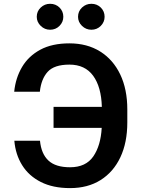

<svg xmlns="http://www.w3.org/2000/svg" viewBox="-20 -961 730 991"><path d="M341.6 9.9Q253.2 9.9 191.1 -21.5Q128.9 -52.9 94.5 -108.1Q60 -163.4 54 -234.7H186.4Q192.8 -167.3 229.8 -132.5Q266.7 -97.7 341.6 -97.7Q422.9 -97.7 461.5 -153.6Q500 -209.5 505 -301.1H256.4V-409.4H505.7Q502.8 -512.4 460.8 -570Q418.7 -627.5 338.4 -627.5Q259.9 -627.5 226.2 -590.4Q192.5 -553.3 185.7 -487.6H53.3Q60.4 -558.6 93.8 -615.1Q127.1 -671.5 188 -704.4Q248.9 -737.2 338.4 -737.2Q429.7 -737.2 496.8 -695.3Q563.9 -653.4 600.5 -576.9Q637.1 -500.4 637.1 -396.3V-328.8Q637.1 -225.1 601.2 -149.1Q565.3 -73.2 499.1 -31.6Q432.9 9.9 341.6 9.9ZM238.6 -807.5Q210.6 -807.5 190.2 -827.4Q169.7 -847.3 169.7 -874.3Q169.7 -902.7 190.2 -922.1Q210.6 -941.4 238.6 -941.4Q267.4 -941.4 287.1 -922.1Q306.8 -902.7 306.8 -874.3Q306.8 -847.3 287.1 -827.4Q267.4 -807.5 238.6 -807.5ZM451.7 -807.5Q423.7 -807.5 403.2 -827.4Q382.8 -847.3 382.8 -874.3Q382.8 -902.7 403.2 -922.1Q423.7 -941.4 451.7 -941.4Q480.5 -941.4 500.2 -922.1Q519.9 -902.7 519.9 -874.3Q519.9 -847.3 500.2 -827.4Q480.5 -807.5 451.7 -807.5Z"/></svg>

Font: Linik Sans SemiBold
Style: Regular
Weight: 600
Designer: Rasmus Andersson (font), Cristiano Sobral (main changes)
Foundry: rsms
Version: Version 3.018;June 1, 2022;FontCreator 14.0.0.2814 64-bit; t